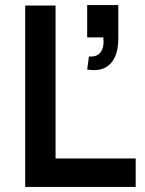

<svg xmlns="http://www.w3.org/2000/svg" viewBox="-20 -742 574 762"><path d="M518.5 0H80V-720H200.5V-113H518.5ZM326 -466 333 -518Q365.5 -515 380 -535.8Q394.5 -556.5 390 -593.5H326V-722H449.5V-588.5Q449.5 -521.5 418 -488.8Q386.5 -456 326 -466Z"/></svg>

Font: Vortex Mix
Style: Bold
Weight: 700
Designer: Mikhail Sharanda
Foundry: Mikhail Sharanda
Version: Version 4.504;Glyphs 3.1.2 (3151)